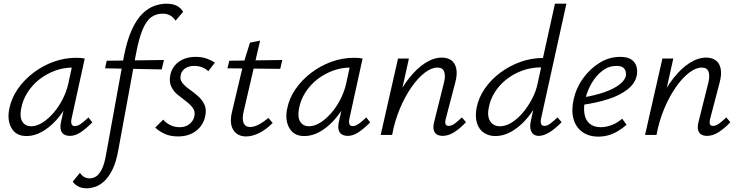

<svg xmlns="http://www.w3.org/2000/svg" viewBox="-20 -731 4003 1040"><path d="M124 6Q67 6 42.5 -37Q18 -80 30 -140Q41 -198 75.5 -248Q110 -298 160.5 -336.5Q211 -375 270.5 -396.5Q330 -418 393 -418Q408 -418 419 -417Q430 -416 439 -414L368 -90Q359 -48 385 -48Q401 -48 419 -61Q437 -74 459 -95L480 -68Q445 -33 416 -14Q387 5 359 5Q340 5 326.5 -3Q313 -11 309 -28.5Q305 -46 311 -73L349 -243L386 -277Q374 -221 347 -170Q320 -119 283.5 -79Q247 -39 206 -16.5Q165 6 124 6ZM149 -47Q179 -47 211 -67.5Q243 -88 271.5 -121.5Q300 -155 320.5 -196Q341 -237 350 -278L374 -389L407 -362Q400 -364 391 -364.5Q382 -365 373 -365Q324 -365 278 -348Q232 -331 194 -301.5Q156 -272 129.5 -231Q103 -190 94 -140Q86 -94 102 -70.5Q118 -47 149 -47Z M450 289Q423 289 404 279Q385 269 374 253L413 205Q422 219 435 227Q448 235 467 235Q482 235 498.5 226Q515 217 530.5 188Q546 159 556 98L650 -420Q667 -510 693 -567.5Q719 -625 750.5 -656Q782 -687 816 -699Q850 -711 881 -711Q915 -711 937 -700Q959 -689 972 -667L931 -619Q919 -637 902.5 -647Q886 -657 860 -657Q828 -657 801.5 -639.5Q775 -622 754 -574.5Q733 -527 716 -436L621 81Q609 149 588 190Q567 231 542.5 252.5Q518 274 494 281.5Q470 289 450 289ZM549 -361 558 -402 868 -406 856 -355Z M944 8Q901 8 870 -7Q839 -22 821 -40L864 -83Q877 -67 900.5 -54.5Q924 -42 953 -42Q986 -42 1007 -59.5Q1028 -77 1033 -102Q1038 -128 1024 -147Q1010 -166 987 -183Q964 -200 941.5 -218.5Q919 -237 907 -263.5Q895 -290 903 -327Q913 -371 949.5 -397Q986 -423 1040 -423Q1074 -423 1100 -413.5Q1126 -404 1144 -392L1108 -345Q1096 -358 1076 -366Q1056 -374 1033 -374Q1001 -374 982 -360Q963 -346 959 -325Q953 -301 967.5 -282.5Q982 -264 1005.5 -247.5Q1029 -231 1052 -211Q1075 -191 1087.5 -164.5Q1100 -138 1091 -99Q1081 -53 1042.5 -22.5Q1004 8 944 8Z M1313 8Q1267 8 1244.5 -26Q1222 -60 1236 -122L1298 -384L1334 -500L1389 -511L1300 -128Q1290 -86 1299.5 -64.5Q1309 -43 1335 -43Q1356 -43 1381 -56Q1406 -69 1434 -92L1457 -65Q1420 -28 1383 -10Q1346 8 1313 8ZM1212 -361 1222 -402 1509 -406 1498 -358Z M1629 6Q1572 6 1547.5 -37Q1523 -80 1535 -140Q1546 -198 1580.5 -248Q1615 -298 1665.5 -336.5Q1716 -375 1775.5 -396.5Q1835 -418 1898 -418Q1913 -418 1924 -417Q1935 -416 1944 -414L1873 -90Q1864 -48 1890 -48Q1906 -48 1924 -61Q1942 -74 1964 -95L1985 -68Q1950 -33 1921 -14Q1892 5 1864 5Q1845 5 1831.5 -3Q1818 -11 1814 -28.5Q1810 -46 1816 -73L1854 -243L1891 -277Q1879 -221 1852 -170Q1825 -119 1788.5 -79Q1752 -39 1711 -16.5Q1670 6 1629 6ZM1654 -47Q1684 -47 1716 -67.5Q1748 -88 1776.5 -121.5Q1805 -155 1825.5 -196Q1846 -237 1855 -278L1879 -389L1912 -362Q1905 -364 1896 -364.5Q1887 -365 1878 -365Q1829 -365 1783 -348Q1737 -331 1699 -301.5Q1661 -272 1634.5 -231Q1608 -190 1599 -140Q1591 -94 1607 -70.5Q1623 -47 1654 -47Z M2378 5Q2359 5 2346 -3Q2333 -11 2329 -28.5Q2325 -46 2332 -72L2385 -284Q2394 -320 2386 -342.5Q2378 -365 2349 -365Q2317 -365 2280.5 -337Q2244 -309 2209 -259Q2174 -209 2146 -142.5Q2118 -76 2104 0H2059Q2082 -97 2117 -174.5Q2152 -252 2195 -306.5Q2238 -361 2283.5 -390Q2329 -419 2373 -419Q2404 -419 2424.5 -404.5Q2445 -390 2451.5 -359.5Q2458 -329 2446 -284L2395 -89Q2390 -71 2393 -60Q2396 -49 2410 -49Q2426 -49 2443 -61.5Q2460 -74 2482 -95L2504 -69Q2471 -34 2439.5 -14.5Q2408 5 2378 5ZM2042 0 2136 -414H2195L2103 0Z M2664 6Q2628 6 2601.5 -11.5Q2575 -29 2564 -63Q2553 -97 2561 -145Q2572 -202 2606 -251Q2640 -300 2689.5 -337Q2739 -374 2798.5 -395.5Q2858 -417 2921 -417L2986 -711H3048L2911 -90Q2907 -71 2911 -60Q2915 -49 2929 -49Q2944 -49 2960.5 -61.5Q2977 -74 3000 -95L3022 -69Q2987 -33 2955.5 -14Q2924 5 2899 5Q2879 5 2867.5 -5.5Q2856 -16 2853 -35Q2850 -54 2856 -79L2892 -243L2929 -277Q2915 -220 2888 -169Q2861 -118 2824.5 -78.5Q2788 -39 2747 -16.5Q2706 6 2664 6ZM2688 -47Q2720 -47 2753 -68Q2786 -89 2814 -123Q2842 -157 2863 -197.5Q2884 -238 2892 -278L2916 -389L2945 -366H2910Q2858 -366 2810.5 -349Q2763 -332 2724.5 -302Q2686 -272 2660.5 -232Q2635 -192 2627 -145Q2621 -115 2627 -93Q2633 -71 2649 -59Q2665 -47 2688 -47Z M3221 9Q3169 9 3134 -16.5Q3099 -42 3086.5 -87Q3074 -132 3087 -192Q3101 -255 3138.5 -307Q3176 -359 3228 -391Q3280 -423 3339 -423Q3379 -423 3400 -408.5Q3421 -394 3427.5 -371Q3434 -348 3429 -322Q3420 -279 3379.5 -247Q3339 -215 3276 -194.5Q3213 -174 3135 -163L3137 -203Q3203 -214 3253.5 -231.5Q3304 -249 3334 -272Q3364 -295 3370 -319Q3372 -329 3369.5 -342Q3367 -355 3356 -364.5Q3345 -374 3318 -374Q3278 -374 3244 -348.5Q3210 -323 3186 -282.5Q3162 -242 3151 -197Q3140 -151 3145.5 -116Q3151 -81 3173.5 -61.5Q3196 -42 3235 -42Q3260 -42 3290.5 -52.5Q3321 -63 3350 -88L3374 -55Q3351 -35 3325.5 -20Q3300 -5 3274 2Q3248 9 3221 9Z M3810 5Q3791 5 3778 -3Q3765 -11 3761 -28.5Q3757 -46 3764 -72L3817 -284Q3826 -320 3818 -342.5Q3810 -365 3781 -365Q3749 -365 3712.5 -337Q3676 -309 3641 -259Q3606 -209 3578 -142.5Q3550 -76 3536 0H3491Q3514 -97 3549 -174.5Q3584 -252 3627 -306.5Q3670 -361 3715.5 -390Q3761 -419 3805 -419Q3836 -419 3856.5 -404.5Q3877 -390 3883.5 -359.5Q3890 -329 3878 -284L3827 -89Q3822 -71 3825 -60Q3828 -49 3842 -49Q3858 -49 3875 -61.5Q3892 -74 3914 -95L3936 -69Q3903 -34 3871.5 -14.5Q3840 5 3810 5ZM3474 0 3568 -414H3627L3535 0Z"/></svg>

Font: Ysabeau
Style: Italic
Weight: 400
Italic angle: -12°
Designer: Christian Thalmann (Catharsis Fonts)
Version: Version 2.000;gftools[0.9.27.dev2+g8671c4b]